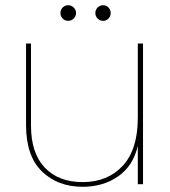

<svg xmlns="http://www.w3.org/2000/svg" viewBox="-20 -707 654 737"><path d="M529 -540V0H509V-147Q491 -70 433.5 -30Q376 10 297 10Q202 10 141 -49Q80 -108 80 -227V-540H99V-225Q99 -119 152 -63.5Q205 -8 297 -8Q393 -8 451 -70.5Q509 -133 509 -255V-540ZM242 -627Q229 -627 220.5 -636Q212 -645 212 -657Q212 -669 220.5 -678Q229 -687 242 -687Q254 -687 263 -678Q272 -669 272 -657Q272 -645 263 -636Q254 -627 242 -627ZM376 -627Q363 -627 354.5 -636Q346 -645 346 -657Q346 -669 354.5 -678Q363 -687 376 -687Q388 -687 396.5 -678Q405 -669 405 -657Q405 -645 396.5 -636Q388 -627 376 -627Z"/></svg>

Font: Fz Poppins Thin
Style: Regular
Weight: 100
Designer: Ninad Kale (Devanagari), Jonny Pinhorn (Latin)
Foundry: Indian Type Foundry
Version: Vit hóa bi Vntype.Com & FontZin.Com